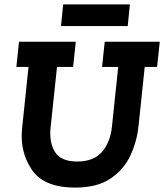

<svg xmlns="http://www.w3.org/2000/svg" viewBox="-20 -839 743 869"><path d="M266 -819H568L558 -721H256ZM454 -650H703L691 -536H635L607 -269Q600 -200 570.5 -136Q541 -72 480.5 -31Q420 10 320 10Q178 10 123.5 -71.5Q69 -153 80 -258L109 -536H54L66 -650H323L311 -536H238L209 -262Q202 -195 228.5 -151.5Q255 -108 330 -108Q404 -108 442 -152Q480 -196 487 -269L515 -536H442Z"/></svg>

Font: Zilla Slab
Style: Bold Italic
Weight: 700
Italic angle: -6°
Designer: Typotheque.com
Foundry: Typotheque type foundry
Version: Version 1.1; 2017; ttfautohint (v1.6)